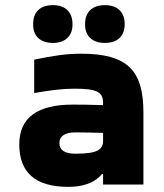

<svg xmlns="http://www.w3.org/2000/svg" viewBox="-20 -718 640 747"><path d="M296 -509C234 -509 188 -501 113 -486V-356C176 -367 224 -373 269 -373C360 -373 381 -359 381 -317V-309C326 -311 284 -311 263 -311C125 -311 55 -260 55 -156C55 -46 119 9 245 9C297 9 345 -3 377 -41H381V0H538V-280C538 -443 477 -509 296 -509ZM109 -622C109 -579 135 -551 186 -551C235 -551 262 -579 262 -622V-625C262 -670 235 -698 186 -698C135 -698 109 -670 109 -625ZM211 -162C211 -188 233 -203 272 -203C298 -203 341 -202 381 -201V-170C381 -136 359 -120 274 -120C233 -120 211 -133 211 -162ZM311 -622C311 -579 338 -551 388 -551C438 -551 465 -579 465 -622V-625C465 -670 438 -698 388 -698C338 -698 311 -670 311 -625Z"/></svg>

Font: LT Wave Mono Black
Style: Regular
Weight: 900
Designer: Daniel Lyons
Version: Version 2.5 (Glyphs App)